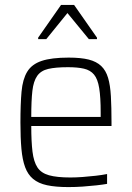

<svg xmlns="http://www.w3.org/2000/svg" viewBox="-20 -752 535 780"><path d="M258 8Q206 8 171 0.5Q136 -7 114.5 -25Q93 -43 82 -73Q71 -103 67 -147.5Q63 -192 63 -254Q63 -329 67.5 -379.5Q72 -430 90.5 -460.5Q109 -491 149 -504.5Q189 -518 259 -518Q309 -518 340.5 -510Q372 -502 391 -484Q410 -466 419 -436Q428 -406 430.5 -361Q433 -316 433 -256V-240H107Q107 -177 112 -136Q117 -95 132 -72Q147 -49 179 -40Q211 -31 266 -31Q289 -31 316 -33Q343 -35 369 -38Q395 -41 415 -45V-5Q398 -2 371.5 1Q345 4 316 6Q287 8 258 8ZM389 -258V-296Q389 -357 383 -394Q377 -431 362 -449Q347 -467 321 -473Q295 -479 256 -479Q206 -479 176 -472Q146 -465 131 -443.5Q116 -422 111.5 -382.5Q107 -343 107 -277H408ZM135 -593V-599L228 -732H281L374 -599V-593H341L254 -699L168 -593Z"/></svg>

Font: Saira SemiCondensed ExtraLight
Style: Regular
Weight: 250
Width: 4
Designer: Hector Gatti with collaboration of the Omnibus-Type team
Foundry: Omnibus-Type
Version: Version 1.101